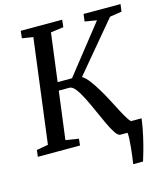

<svg xmlns="http://www.w3.org/2000/svg" viewBox="-133 -843 975 1131"><g transform="rotate(-15 354.5 -278.0)"><path d="M537.4 187.2Q540.3 169.7 543.7 143.8Q547.2 117.8 549.9 90Q552.7 62.3 553.9 38.2Q555 14.1 553.2 0L500.8 -60.9H655.2Q647.9 -7.9 636.9 41.4Q625.8 90.7 615 128.7Q604.1 166.7 597.5 187.2ZM509.4 0Q495.3 0 478.8 -24.8Q462.2 -49.7 443.8 -89.1Q425.3 -128.5 406 -172.4Q386.8 -216.3 367.1 -255.7Q347.4 -295.1 328.3 -319.9Q309.2 -344.8 291.4 -344.8H201.4L207.8 -394.8H320.3L550.8 -686.6L478.4 -698.6L484 -743H709.2L703.6 -698.6L630.6 -687L349.1 -351.3L360 -393Q372.7 -391.6 385.6 -382.3Q398.4 -373 411.7 -357.4Q425 -341.8 438.3 -322Q451.6 -302.1 464.7 -280Q485.4 -245.8 504.8 -208.2Q524.2 -170.5 541.7 -137.2Q559.1 -103.8 573.8 -81.6Q588.4 -59.4 599.3 -55.7L643.9 -43.8L639.5 0ZM6 0 10.9 -40.4 81.7 -53 163 -688 96.1 -698.6 100.7 -743H353.6L348.5 -698.6L270.5 -688L188.4 -53L267.6 -40.4L263.3 0Z"/></g></svg>

Font: Merriweather 7pt Light
Style: Italic
Weight: 300
Italic angle: -7.8°
Designer: Eben Sorkin
Foundry: Eben Sorkin
Version: Version 2.200;gftools[0.9.31]